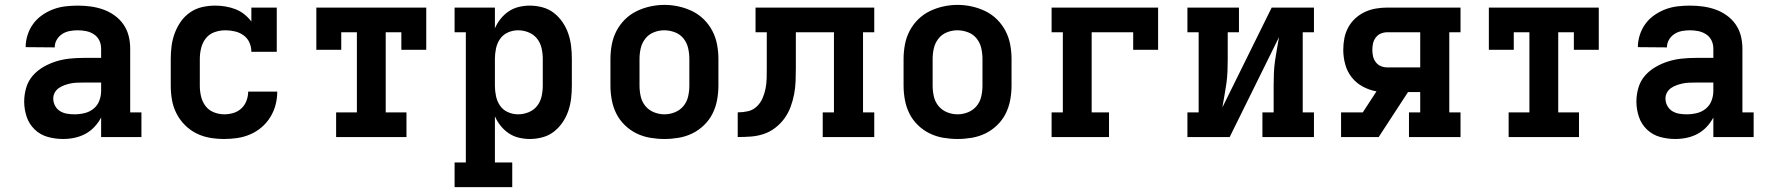

<svg xmlns="http://www.w3.org/2000/svg" viewBox="-20 -561 7240 786"><path d="M238 8Q206 8 175.5 -0.5Q145 -9 122 -31Q99 -53 89 -83.5Q79 -114 79 -145Q79 -173 87 -201Q95 -229 113.5 -250.5Q132 -272 157 -286.5Q182 -301 209 -309.5Q236 -318 264.5 -321Q293 -324 321 -324H394V-362Q394 -380 386.5 -395.5Q379 -411 364.5 -420.5Q350 -430 333 -433.5Q316 -437 298 -437Q282 -437 265.5 -434Q249 -431 235 -422Q221 -413 212.5 -398.5Q204 -384 204 -367Q204 -367 204 -367Q204 -367 204 -367L85 -368Q85 -368 85 -368Q85 -368 85 -368Q85 -393 93 -418Q101 -443 116 -463.5Q131 -484 152.5 -499Q174 -514 198 -523Q222 -532 247.5 -535Q273 -538 298 -538Q325 -538 351 -534.5Q377 -531 401.5 -522.5Q426 -514 448 -498.5Q470 -483 485 -461.5Q500 -440 506.5 -414.5Q513 -389 513 -362V-101H559V0H394V-80Q383 -59 366.5 -41.5Q350 -24 329.5 -13Q309 -2 285.5 3Q262 8 238 8ZM285 -93Q306 -93 326.5 -98Q347 -103 363 -116Q379 -129 386.5 -148.5Q394 -168 394 -189V-223H321Q308 -223 295 -222.5Q282 -222 269.5 -219.5Q257 -217 244.5 -212.5Q232 -208 221.5 -201Q211 -194 204.5 -182.5Q198 -171 198 -158Q198 -142 205.5 -128Q213 -114 226 -106Q239 -98 254.5 -95.5Q270 -93 285 -93Z M898 8Q868 8 839 3Q810 -2 784 -15Q758 -28 737 -49Q716 -70 702.5 -96.5Q689 -123 684 -152Q679 -181 679 -210V-320Q679 -347 682.5 -373.5Q686 -400 695.5 -425.5Q705 -451 720.5 -473Q736 -495 758.5 -510.5Q781 -526 807.5 -532Q834 -538 861 -538Q882 -538 903 -534.5Q924 -531 943.5 -523.5Q963 -516 979.5 -503Q996 -490 1009 -473V-530H1113V-349H1009Q1009 -369 1001 -387Q993 -405 977 -416.5Q961 -428 941.5 -432.5Q922 -437 903 -437Q880 -437 858.5 -429.5Q837 -422 823 -404.5Q809 -387 803.5 -364.5Q798 -342 798 -320V-210Q798 -188 803 -166.5Q808 -145 821 -127.5Q834 -110 855 -101.5Q876 -93 898 -93Q917 -93 935.5 -98.5Q954 -104 968 -117Q982 -130 989 -148.5Q996 -167 996 -186Q996 -186 996 -186Q996 -186 996 -186H1115Q1115 -186 1115 -186Q1115 -186 1115 -186Q1115 -158 1108 -131.5Q1101 -105 1086.5 -81.5Q1072 -58 1051 -40Q1030 -22 1004.5 -11Q979 0 952 4Q925 8 898 8Z M1356 0V-101H1441V-429H1377V-357H1275V-530H1725V-357H1623V-429H1559V-101H1644V0Z M1841 205V104H1887V-429H1841V-530H2006V-445Q2015 -466 2029.5 -484Q2044 -502 2062.5 -514.5Q2081 -527 2103.5 -532.5Q2126 -538 2149 -538Q2175 -538 2201 -531Q2227 -524 2247.5 -508Q2268 -492 2283 -470Q2298 -448 2306.5 -423Q2315 -398 2318 -372Q2321 -346 2321 -320V-210Q2321 -184 2318 -158Q2315 -132 2306.5 -107Q2298 -82 2283 -60Q2268 -38 2247.5 -22Q2227 -6 2201 1Q2175 8 2149 8Q2126 8 2103.5 2.5Q2081 -3 2062.5 -15.5Q2044 -28 2029.5 -46Q2015 -64 2006 -85V104H2077V205ZM2101 -93Q2123 -93 2144 -101.5Q2165 -110 2178.5 -127Q2192 -144 2197 -166Q2202 -188 2202 -210V-320Q2202 -342 2197 -364Q2192 -386 2178.5 -403Q2165 -420 2144 -428.5Q2123 -437 2101 -437Q2079 -437 2059 -428Q2039 -419 2027 -401.5Q2015 -384 2010.5 -362.5Q2006 -341 2006 -320V-210Q2006 -189 2010.5 -167.5Q2015 -146 2027 -128.5Q2039 -111 2059 -102Q2079 -93 2101 -93Z M2700 8Q2671 8 2641.5 3Q2612 -2 2585.5 -15Q2559 -28 2537.5 -49Q2516 -70 2503 -96Q2490 -122 2484.5 -151.5Q2479 -181 2479 -210V-320Q2479 -349 2484.5 -378.5Q2490 -408 2503.5 -434Q2517 -460 2538 -481Q2559 -502 2585.5 -515Q2612 -528 2641.5 -534.5Q2671 -541 2700 -541Q2729 -541 2758.5 -534.5Q2788 -528 2814.5 -515Q2841 -502 2862 -481Q2883 -460 2896.5 -434Q2910 -408 2915.5 -378.5Q2921 -349 2921 -320V-210Q2921 -181 2915.5 -151.5Q2910 -122 2897 -96Q2884 -70 2862.5 -49Q2841 -28 2814.5 -15Q2788 -2 2758.5 3Q2729 8 2700 8ZM2700 -93Q2722 -93 2743 -101.5Q2764 -110 2778 -127Q2792 -144 2797 -166Q2802 -188 2802 -210V-320Q2802 -342 2797 -364Q2792 -386 2778 -403.5Q2764 -421 2742.5 -429Q2721 -437 2699 -437Q2677 -437 2656 -428.5Q2635 -420 2621.5 -402.5Q2608 -385 2603 -363.5Q2598 -342 2598 -320V-210Q2598 -188 2603 -166Q2608 -144 2622 -127Q2636 -110 2657 -101.5Q2678 -93 2700 -93Z M3000 0V-101Q3021 -101 3041.5 -105.5Q3062 -110 3077.5 -124.5Q3093 -139 3101.5 -158.5Q3110 -178 3114 -198.5Q3118 -219 3118.5 -240Q3119 -261 3119 -282V-429H3073V-530H3559V-429H3513V-101H3559V0H3348V-101H3394V-429H3238V-283Q3238 -256 3237 -229Q3236 -202 3231 -175.5Q3226 -149 3216.5 -123.5Q3207 -98 3191.5 -76.5Q3176 -55 3154 -38Q3132 -21 3106.5 -12.5Q3081 -4 3054 -2Q3027 0 3000 0Z M3900 8Q3871 8 3841.5 3Q3812 -2 3785.5 -15Q3759 -28 3737.5 -49Q3716 -70 3703 -96Q3690 -122 3684.5 -151.5Q3679 -181 3679 -210V-320Q3679 -349 3684.5 -378.5Q3690 -408 3703.5 -434Q3717 -460 3738 -481Q3759 -502 3785.5 -515Q3812 -528 3841.5 -534.5Q3871 -541 3900 -541Q3929 -541 3958.5 -534.5Q3988 -528 4014.5 -515Q4041 -502 4062 -481Q4083 -460 4096.5 -434Q4110 -408 4115.5 -378.5Q4121 -349 4121 -320V-210Q4121 -181 4115.5 -151.5Q4110 -122 4097 -96Q4084 -70 4062.5 -49Q4041 -28 4014.5 -15Q3988 -2 3958.5 3Q3929 8 3900 8ZM3900 -93Q3922 -93 3943 -101.5Q3964 -110 3978 -127Q3992 -144 3997 -166Q4002 -188 4002 -210V-320Q4002 -342 3997 -364Q3992 -386 3978 -403.5Q3964 -421 3942.5 -429Q3921 -437 3899 -437Q3877 -437 3856 -428.5Q3835 -420 3821.5 -402.5Q3808 -385 3803 -363.5Q3798 -342 3798 -320V-210Q3798 -188 3803 -166Q3808 -144 3822 -127Q3836 -110 3857 -101.5Q3878 -93 3900 -93Z M4285 0V-101H4331V-429H4285V-530H4721V-357H4619V-429H4449V-101H4520V0Z M4841 0V-101H4887V-429H4841V-530H5052V-429H5006V-318Q5006 -293 5005 -268.5Q5004 -244 5000.5 -219Q4997 -194 4992.5 -169.5Q4988 -145 4984 -121L5186 -530H5359V-429H5313V-101H5359V0H5148V-101H5194V-212Q5194 -237 5195 -261.5Q5196 -286 5199.5 -311Q5203 -336 5207.5 -360.5Q5212 -385 5216 -409L5014 0Z M5470 0V-101H5559L5615 -187Q5586 -192 5559 -206.5Q5532 -221 5513.5 -244.5Q5495 -268 5487 -297.5Q5479 -327 5479 -357Q5479 -381 5483.5 -404.5Q5488 -428 5499.5 -449Q5511 -470 5528.5 -486Q5546 -502 5567.5 -512Q5589 -522 5612.5 -526Q5636 -530 5660 -530H5959V-429H5913V-101H5959V0H5748V-101H5794V-184H5744L5624 0ZM5660 -285H5794V-429H5660Q5646 -429 5633.5 -424Q5621 -419 5612.5 -408Q5604 -397 5601 -384Q5598 -371 5598 -357Q5598 -343 5601 -330Q5604 -317 5612.5 -306Q5621 -295 5633.5 -290Q5646 -285 5660 -285Z M6156 0V-101H6241V-429H6177V-357H6075V-530H6525V-357H6423V-429H6359V-101H6444V0Z M6838 8Q6806 8 6775.5 -0.5Q6745 -9 6722 -31Q6699 -53 6689 -83.5Q6679 -114 6679 -145Q6679 -173 6687 -201Q6695 -229 6713.5 -250.5Q6732 -272 6757 -286.5Q6782 -301 6809 -309.5Q6836 -318 6864.5 -321Q6893 -324 6921 -324H6994V-362Q6994 -380 6986.5 -395.5Q6979 -411 6964.5 -420.5Q6950 -430 6933 -433.5Q6916 -437 6898 -437Q6882 -437 6865.5 -434Q6849 -431 6835 -422Q6821 -413 6812.5 -398.5Q6804 -384 6804 -367Q6804 -367 6804 -367Q6804 -367 6804 -367L6685 -368Q6685 -368 6685 -368Q6685 -368 6685 -368Q6685 -393 6693 -418Q6701 -443 6716 -463.5Q6731 -484 6752.5 -499Q6774 -514 6798 -523Q6822 -532 6847.5 -535Q6873 -538 6898 -538Q6925 -538 6951 -534.5Q6977 -531 7001.5 -522.5Q7026 -514 7048 -498.5Q7070 -483 7085 -461.5Q7100 -440 7106.5 -414.5Q7113 -389 7113 -362V-101H7159V0H6994V-80Q6983 -59 6966.5 -41.5Q6950 -24 6929.5 -13Q6909 -2 6885.5 3Q6862 8 6838 8ZM6885 -93Q6906 -93 6926.5 -98Q6947 -103 6963 -116Q6979 -129 6986.5 -148.5Q6994 -168 6994 -189V-223H6921Q6908 -223 6895 -222.5Q6882 -222 6869.5 -219.5Q6857 -217 6844.5 -212.5Q6832 -208 6821.5 -201Q6811 -194 6804.5 -182.5Q6798 -171 6798 -158Q6798 -142 6805.5 -128Q6813 -114 6826 -106Q6839 -98 6854.5 -95.5Q6870 -93 6885 -93Z"/></svg>

Font: Iosevka Curly Slab Extended
Style: Bold
Weight: 700
Width: 7
Monospace: yes
Designer: Belleve Invis
Foundry: Belleve Invis
Version: Version 11.1.0; ttfautohint (v1.8.3)